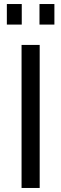

<svg xmlns="http://www.w3.org/2000/svg" viewBox="-20 -933 304 953"><path d="M87 0V-710H177V0ZM14 -811V-913H88V-811ZM176 -811V-913H250V-811Z"/></svg>

Font: PTCRaleway Medium
Style: Regular
Weight: 500
Designer: Matt McInerney, Pablo Impallari, Rodrigo Fuenzalida
Foundry: Matt McInerney, Pablo Impallari, Rodrigo Fuenzalida
Version: Version 3.000g; ttfautohint (v1.5) -l 8 -r 28 -G 28 -x 14 -D